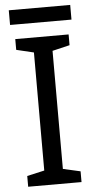

<svg xmlns="http://www.w3.org/2000/svg" viewBox="-58 -890 456 925"><g transform="rotate(-5 169.5 -427.5)"><path d="M298 0H40V-52L124 -71V-642L40 -662V-714H298V-662L214 -642V-71L298 -52ZM318 -855V-784H21V-855Z"/></g></svg>

Font: Noto Sans Myanmar UI
Style: Regular
Weight: 400
Designer: Monotype Design Team
Foundry: Monotype Imaging Inc.
Version: Version 2.103; ttfautohint (v1.8.4.7-5d5b)